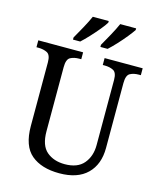

<svg xmlns="http://www.w3.org/2000/svg" viewBox="-135 -1025 934 1130"><g transform="rotate(15 332.0 -460.5)"><path d="M335 10Q226 10 164 -42Q102 -94 102 -216V-604Q102 -649 79.5 -660.5Q57 -672 26 -672H14V-714H287V-672H275Q243 -672 221 -660Q199 -648 199 -600V-210Q199 -123 242 -86.5Q285 -50 352 -50Q430 -50 467.5 -94.5Q505 -139 505 -207V-604Q505 -649 483 -660.5Q461 -672 430 -672H418V-714H650V-672H638Q606 -672 584.5 -660Q563 -648 563 -600V-205Q563 -105 504.5 -47.5Q446 10 335 10ZM377 -784Q397 -819 418.5 -858Q440 -897 455 -931H552V-921Q541 -904 518 -875.5Q495 -847 468.5 -818.5Q442 -790 421 -771H377ZM210 -784Q230 -819 251.5 -858Q273 -897 288 -931H385V-921Q375 -904 351.5 -875.5Q328 -847 301.5 -818.5Q275 -790 254 -771H210Z"/></g></svg>

Font: Noto Serif Khmer SemiCondensed
Style: Regular
Weight: 400
Width: 4
Designer: Danh Hong and the Monotype Design Team
Foundry: Monotype Imaging Inc.
Version: Version 2.004; ttfautohint (v1.8.4.7-5d5b)